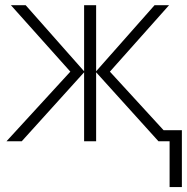

<svg xmlns="http://www.w3.org/2000/svg" viewBox="-20 -551 729 749"><path d="M639.6 -530.8 408.7 -271.5 618.2 -43H689.5V178.7H641.6V0H598.1L355 -269V0H308.1V-269L64.9 0H5.4L254.4 -271.5L22.5 -530.8H80.1L308.1 -272.9V-530.8H355V-272.9L583 -530.8Z"/></svg>

Font: Open Sans Light
Style: Regular
Weight: 300
Designer: Monotype Design Team
Foundry: Monotype Imaging Inc.
Version: Version 3.000; ttfautohint (v1.8.4)